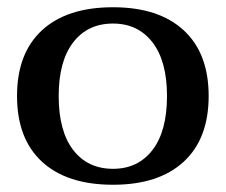

<svg xmlns="http://www.w3.org/2000/svg" viewBox="-20 -500 623 530"><path d="M27 -235Q27 -353 96 -416.5Q165 -480 292 -480Q418 -480 487 -416.5Q556 -353 556 -235Q556 -117 487 -53.5Q418 10 292 10Q165 10 96 -53.5Q27 -117 27 -235ZM441 -235Q441 -331 401 -383Q361 -435 292 -435Q222 -435 182 -383Q142 -331 142 -235Q142 -138 182 -86Q222 -34 292 -34Q361 -34 401 -86Q441 -138 441 -235Z"/></svg>

Font: Taviraj Medium
Style: Regular
Weight: 500
Designer: Katatrad Team
Foundry: CadsonDemak
Version: Version 1.030